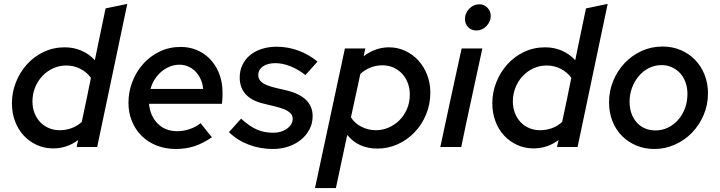

<svg xmlns="http://www.w3.org/2000/svg" viewBox="-20 -752 3683 982"><path d="M372 0Q375 -17 380 -36Q323 7 252 7Q207 7 168.5 -10.5Q130 -28 101.5 -58.5Q73 -89 57 -131.5Q41 -174 41 -224Q41 -280 61.5 -331.5Q82 -383 118 -423Q154 -463 203.5 -486.5Q253 -510 311 -510Q357 -510 396.5 -493Q436 -476 465 -444Q479 -511 492.5 -577Q506 -643 520 -709Q548 -715 575.5 -720.5Q603 -726 631 -732Q592 -548 554 -366Q516 -184 477 0ZM146 -233Q146 -201 156.5 -174Q167 -147 185.5 -127.5Q204 -108 229.5 -97Q255 -86 285 -86Q316 -86 344.5 -96Q373 -106 398 -128Q410 -185 422 -241Q434 -297 445 -354Q424 -383 391 -400Q358 -417 319 -417Q283 -417 251.5 -402.5Q220 -388 196.5 -363Q173 -338 159.5 -304.5Q146 -271 146 -233Z M1064 -50Q1017 -18 973.5 -4Q930 10 879 10Q826 10 781.5 -7.5Q737 -25 705 -56.5Q673 -88 655 -131.5Q637 -175 637 -226Q637 -282 657 -334Q677 -386 712.5 -425.5Q748 -465 797 -488.5Q846 -512 904 -512Q948 -512 985.5 -496.5Q1023 -481 1051 -453Q1079 -425 1096 -387.5Q1113 -350 1117 -305Q1118 -295 1118 -285Q1118 -275 1118 -265Q1118 -257 1117.5 -247.5Q1117 -238 1115 -221H742Q748 -159 786.5 -120Q825 -81 886 -81Q918 -81 949.5 -91.5Q981 -102 1006 -122Q1020 -104 1034.5 -86Q1049 -68 1064 -50ZM898 -421Q872 -421 848.5 -411.5Q825 -402 805.5 -385.5Q786 -369 771.5 -346.5Q757 -324 750 -297H1019Q1017 -323 1007 -345.5Q997 -368 981 -385Q965 -402 943.5 -411.5Q922 -421 898 -421Z M1151 -76Q1167 -93 1182 -110.5Q1197 -128 1213 -145Q1256 -106 1293.5 -89.5Q1331 -73 1377 -73Q1419 -73 1448 -94Q1477 -115 1477 -145Q1477 -161 1466 -172.5Q1455 -184 1435 -192.5Q1415 -201 1387.5 -207.5Q1360 -214 1328 -222Q1268 -236 1237 -269.5Q1206 -303 1206 -356Q1206 -391 1220 -420Q1234 -449 1258.5 -469.5Q1283 -490 1318 -501.5Q1353 -513 1395 -513Q1452 -513 1505.5 -493.5Q1559 -474 1604 -437Q1588 -420 1573 -402.5Q1558 -385 1542 -368Q1506 -397 1465.5 -413Q1425 -429 1389 -429Q1349 -429 1325 -412.5Q1301 -396 1301 -368Q1301 -350 1312 -338Q1323 -326 1342.5 -317.5Q1362 -309 1390 -302.5Q1418 -296 1452 -288Q1579 -255 1579 -158Q1579 -121 1563 -90.5Q1547 -60 1519.5 -37.5Q1492 -15 1455 -2.5Q1418 10 1376 10Q1311 10 1252.5 -12Q1194 -34 1151 -76Z M1591 210 1744 -504H1849Q1846 -494 1844 -484Q1842 -474 1840 -464Q1866 -485 1899.5 -497.5Q1933 -510 1969 -510Q2014 -510 2052.5 -492Q2091 -474 2119.5 -443Q2148 -412 2164.5 -369.5Q2181 -327 2181 -279Q2181 -219 2159.5 -167Q2138 -115 2101 -76Q2064 -37 2014.5 -14.5Q1965 8 1910 8Q1862 8 1823 -9.5Q1784 -27 1756 -62Q1742 6 1727 73.5Q1712 141 1698 210ZM1936 -418Q1904 -418 1875 -406.5Q1846 -395 1823 -374L1775 -152Q1793 -122 1828 -104Q1863 -86 1903 -86Q1936 -86 1967.5 -99.5Q1999 -113 2023 -137Q2047 -161 2061.5 -194.5Q2076 -228 2076 -269Q2076 -301 2065.5 -328Q2055 -355 2036.5 -375Q2018 -395 1992.5 -406.5Q1967 -418 1936 -418Z M2417 -596Q2391 -596 2374.5 -613Q2358 -630 2358 -655Q2358 -670 2364 -683.5Q2370 -697 2380 -707.5Q2390 -718 2403.5 -724Q2417 -730 2432 -730Q2457 -730 2473.5 -712Q2490 -694 2490 -671Q2490 -656 2484 -642.5Q2478 -629 2468 -618.5Q2458 -608 2444.5 -602Q2431 -596 2417 -596ZM2447 -504Q2420 -377 2392.5 -252Q2365 -127 2339 0H2232Q2259 -127 2286 -252Q2313 -377 2341 -504Z M2829 0Q2832 -17 2837 -36Q2780 7 2709 7Q2664 7 2625.5 -10.5Q2587 -28 2558.5 -58.5Q2530 -89 2514 -131.5Q2498 -174 2498 -224Q2498 -280 2518.5 -331.5Q2539 -383 2575 -423Q2611 -463 2660.5 -486.5Q2710 -510 2768 -510Q2814 -510 2853.5 -493Q2893 -476 2922 -444Q2936 -511 2949.5 -577Q2963 -643 2977 -709Q3005 -715 3032.5 -720.5Q3060 -726 3088 -732Q3049 -548 3011 -366Q2973 -184 2934 0ZM2603 -233Q2603 -201 2613.5 -174Q2624 -147 2642.5 -127.5Q2661 -108 2686.5 -97Q2712 -86 2742 -86Q2773 -86 2801.5 -96Q2830 -106 2855 -128Q2867 -185 2879 -241Q2891 -297 2902 -354Q2881 -383 2848 -400Q2815 -417 2776 -417Q2740 -417 2708.5 -402.5Q2677 -388 2653.5 -363Q2630 -338 2616.5 -304.5Q2603 -271 2603 -233Z M3095 -229Q3095 -286 3116 -337.5Q3137 -389 3174 -428.5Q3211 -468 3261 -491Q3311 -514 3369 -514Q3419 -514 3461.5 -496Q3504 -478 3535 -446Q3566 -414 3583.5 -370Q3601 -326 3601 -275Q3601 -215 3578.5 -163Q3556 -111 3518.5 -72.5Q3481 -34 3431 -12Q3381 10 3327 10Q3277 10 3235 -7.5Q3193 -25 3161.5 -56.5Q3130 -88 3112.5 -132Q3095 -176 3095 -229ZM3333 -85Q3366 -85 3395.5 -99Q3425 -113 3447.5 -138Q3470 -163 3483 -197Q3496 -231 3496 -272Q3496 -303 3486.5 -330Q3477 -357 3459.5 -376.5Q3442 -396 3417.5 -407.5Q3393 -419 3364 -419Q3328 -419 3298 -403.5Q3268 -388 3246 -361.5Q3224 -335 3212 -301.5Q3200 -268 3200 -232Q3200 -167 3236.5 -126Q3273 -85 3333 -85Z"/></svg>

Font: Rosa Sans Medium
Style: Italic
Weight: 500
Italic angle: -12°
Designer: Pentagram / MCKL
Foundry: Pentagram / MCKL
Version: Version 1.005;September 16, 2019;FontCreator 11.5.0.2425 64-